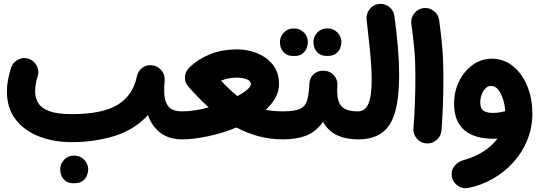

<svg xmlns="http://www.w3.org/2000/svg" viewBox="-20 -686 2863 1017"><path d="M16.6 -202.1Q16.6 -232.4 22.5 -263.2Q28.3 -293.9 38.1 -326.2Q47.4 -355 74.7 -369.6Q102.1 -384.3 130.9 -375Q159.7 -365.7 174.3 -338.4Q189 -311 179.7 -282.2Q171.9 -258.3 168.9 -238Q166 -217.8 166 -202.1Q166 -168 182.4 -140.6Q198.7 -113.3 241 -97.4Q283.2 -81.5 360.4 -81.5Q523.9 -81.5 604.5 -131.8Q685.1 -182.1 705.1 -281.7Q710.4 -308.1 732.9 -326.2Q755.4 -344.2 785.2 -340.3Q814 -337.4 834 -314.5Q854 -291.5 852.1 -262.2Q851.1 -245.6 850.3 -231.2Q849.6 -216.8 849.6 -203.1Q849.6 -151.9 870.4 -124Q891.1 -96.2 945.3 -96.2H945.8Q976.6 -96.2 998 -74.5Q1019.5 -52.7 1019.5 -22Q1019.5 8.3 998 30.3Q976.6 52.2 945.8 52.2H945.3Q876 52.2 830.6 18.3Q785.2 -15.6 763.7 -76.2Q690.4 2.9 584.5 34.9Q478.5 66.9 360.4 66.9Q265.1 66.9 187.3 36.9Q109.4 6.8 63 -53Q16.6 -112.8 16.6 -202.1ZM298.8 210.4Q298.8 182.6 319.3 160.4Q339.8 138.2 371.6 138.2Q394.5 138.2 410.4 147.9Q426.3 157.7 435.5 171.9Q447.3 191.4 447.3 210.4Q447.3 225.1 440.9 242.4Q434.6 259.8 418.2 272.2Q401.9 284.7 372.6 284.7Q342.3 284.7 326.7 272Q311 259.3 304.7 242.7Q298.8 226.6 298.8 210.4Z M871.6 -22Q871.6 -52.7 893.6 -74.5Q915.5 -96.2 945.8 -96.2Q979 -96.2 1014.6 -101.8Q1050.3 -107.4 1085.4 -117.2Q1057.6 -142.1 1030.5 -170.2Q1003.4 -198.2 976.6 -228.5Q956.1 -251.5 960.4 -283.7Q962.4 -303.7 974.6 -318.8Q980.5 -327.1 988.3 -333.5Q1029.8 -373 1092.5 -398.7Q1155.3 -424.3 1238.8 -424.3Q1276.4 -424.3 1314.9 -413.6Q1353.5 -402.8 1386 -380.4Q1418.5 -357.9 1438.2 -323.5Q1458 -289.1 1458 -241.7Q1458 -202.6 1439 -168.2Q1419.9 -133.8 1387.7 -104Q1427.7 -96.2 1479.5 -96.2H1480Q1510.7 -96.2 1532.2 -74.5Q1553.7 -52.7 1553.7 -22Q1553.7 8.3 1532.2 30.3Q1510.7 52.2 1480 52.2H1479.5Q1410.6 52.2 1349.4 35.6Q1288.1 19 1232.4 -10.7Q1158.2 20 1080.6 36.1Q1002.9 52.2 945.8 52.2Q915.5 52.2 893.6 30.3Q871.6 8.3 871.6 -22ZM1232.9 -274.9Q1191.4 -274.9 1150.4 -258.8Q1198.7 -208 1237.8 -176.8Q1270 -194.3 1289.6 -211.2Q1309.1 -228 1309.1 -240.7Q1309.1 -256.8 1287.4 -265.9Q1265.6 -274.9 1232.9 -274.9Z M1405.3 -22Q1405.3 -52.7 1427.5 -74.5Q1449.7 -96.2 1480 -96.2Q1541.5 -96.2 1569.8 -109.9Q1598.1 -123.5 1607.2 -155.3Q1616.2 -187 1618.7 -241.2Q1620.6 -275.9 1643.8 -294.9Q1667 -314 1698.2 -311.5Q1729 -309.6 1749.3 -286.4Q1769.5 -263.2 1767.1 -232.9Q1761.7 -158.7 1785.2 -127.4Q1808.6 -96.2 1875.5 -96.2H1876Q1906.7 -96.2 1928.2 -74.5Q1949.7 -52.7 1949.7 -22Q1949.7 8.3 1928.2 30.3Q1906.7 52.2 1876 52.2H1875.5Q1813.5 52.2 1766.8 31Q1720.2 9.8 1690.9 -40.5Q1652.3 13.2 1601.1 32.7Q1549.8 52.2 1480 52.2Q1449.7 52.2 1427.5 30.3Q1405.3 8.3 1405.3 -22ZM1640.1 -463.9Q1640.1 -491.7 1660.9 -513.7Q1681.6 -535.6 1712.9 -535.6Q1735.8 -535.6 1751.7 -525.9Q1767.6 -516.1 1776.9 -502Q1788.6 -483.4 1788.6 -463.9Q1788.6 -449.2 1782.2 -431.9Q1775.9 -414.6 1759.8 -402.1Q1743.7 -389.6 1713.9 -389.6Q1683.6 -389.6 1668 -402.3Q1652.3 -415 1646 -431.6Q1640.1 -447.8 1640.1 -463.9ZM1462.9 -463.4Q1462.9 -491.2 1483.4 -513.2Q1503.9 -535.2 1535.6 -535.2Q1558.6 -535.2 1574.5 -525.4Q1590.3 -515.6 1599.6 -501.5Q1610.8 -483.4 1610.8 -463.4Q1610.8 -448.7 1604.5 -431.4Q1598.1 -414.1 1582 -401.6Q1565.9 -389.2 1536.6 -389.2Q1506.3 -389.2 1490.7 -401.9Q1475.1 -414.6 1468.3 -431.2Q1465.3 -439.5 1464.1 -447.8Q1462.9 -456.1 1462.9 -463.4Z M1801.8 -22Q1801.8 -52.7 1823.7 -74.5Q1845.7 -96.2 1876 -96.2Q1914.1 -96.2 1931.4 -136.5Q1948.7 -176.8 1948.7 -262.2Q1948.7 -295.4 1946.3 -336.4Q1943.8 -377.4 1938 -436.3Q1932.1 -495.1 1921.9 -581.5Q1918.5 -611.8 1937 -636.5Q1955.6 -661.1 1985.8 -665Q2016.1 -668.9 2040.8 -650.1Q2065.4 -631.3 2069.3 -601.1Q2082.5 -498.5 2088.4 -426.5Q2094.2 -354.5 2094.2 -289.1Q2094.2 -167 2072.5 -91.8Q2050.8 -16.6 2002.7 17.8Q1954.6 52.2 1876 52.2Q1845.7 52.2 1823.7 30.3Q1801.8 8.3 1801.8 -22Z M2158.7 -559.6Q2154.8 -589.8 2173.6 -614.5Q2192.4 -639.2 2222.7 -643.1Q2252.9 -647 2277.6 -628.2Q2302.2 -609.4 2306.2 -579.1Q2314.9 -514.2 2319.8 -464.8Q2324.7 -415.5 2326.7 -369.4Q2328.6 -323.2 2328.6 -267.6Q2328.6 -196.8 2325.9 -125.7Q2323.2 -54.7 2318.4 5.4Q2315.9 35.6 2292 55.9Q2268.1 76.2 2237.8 73.7Q2207 71.3 2187.3 47.4Q2167.5 23.4 2169.9 -6.3Q2174.8 -66.9 2177.5 -137Q2180.2 -207 2180.2 -274.9Q2180.2 -325.2 2178.5 -365.2Q2176.8 -405.3 2172.1 -450.2Q2167.5 -495.1 2158.7 -559.6Z M2585 -375Q2648.4 -375 2696.8 -335.9Q2745.1 -296.9 2772.5 -231Q2799.8 -165 2799.8 -85Q2799.8 -8.8 2772.5 57.4Q2745.1 123.5 2697.5 175.5Q2649.9 227.5 2588.6 262Q2527.3 296.4 2460 309.6Q2430.2 315.4 2404.5 297.6Q2378.9 279.8 2373.5 250Q2367.7 219.7 2385.7 195.6Q2403.8 171.4 2432.6 163.1Q2495.6 145.5 2541.5 115.7Q2587.4 85.9 2615.2 47.9Q2603 48.8 2591.8 48.8Q2492.7 48.8 2439 2.7Q2385.3 -43.5 2385.3 -136.2Q2385.3 -202.6 2412.4 -256.8Q2439.5 -311 2484.9 -343Q2530.3 -375 2585 -375ZM2523.9 -142.6Q2523.9 -111.8 2540.8 -99.9Q2557.6 -87.9 2590.3 -87.9Q2608.9 -87.9 2625.5 -90.6Q2642.1 -93.3 2656.2 -96.7Q2654.3 -128.4 2644.8 -159.4Q2635.3 -190.4 2619.4 -210.7Q2603.5 -231 2581.5 -231Q2557.6 -231 2540.8 -204.6Q2523.9 -178.2 2523.9 -142.6Z"/></svg>

Font: Mikhak-DS1-FD ExtraBold
Style: Regular
Weight: 800
Designer: Amin Abedi
Version: Version 3.2